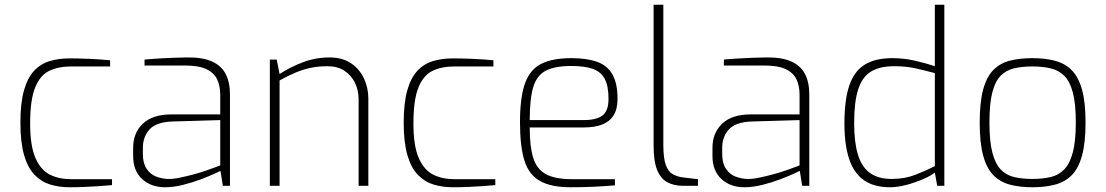

<svg xmlns="http://www.w3.org/2000/svg" viewBox="-20 -783 4660 809"><path d="M273 6Q229 6 191.5 -5.5Q154 -17 125.5 -46.5Q97 -76 81.5 -129.5Q66 -183 66 -266Q66 -349 81 -402Q96 -455 123.5 -484.5Q151 -514 189 -525.5Q227 -537 274 -537Q309 -537 357 -535Q405 -533 444 -529V-503H280Q226 -503 187.5 -484.5Q149 -466 128 -414Q107 -362 107 -263Q107 -168 129.5 -117Q152 -66 190.5 -47Q229 -28 280 -28H452V-3Q430 -1 401.5 1Q373 3 340.5 4.5Q308 6 273 6Z M675 6Q617 6 579 -28.5Q541 -63 541 -126V-160Q541 -223 582 -262Q623 -301 703 -301H908V-383Q908 -421 895 -448.5Q882 -476 850 -491.5Q818 -507 758 -507H589V-532Q622 -535 666 -537.5Q710 -540 767 -541Q832 -542 872 -524.5Q912 -507 930.5 -472Q949 -437 949 -384V0H919L909 -63Q907 -62 884.5 -51.5Q862 -41 826.5 -27.5Q791 -14 751 -4Q711 6 675 6ZM685 -29Q707 -28 736 -34Q765 -40 795 -48Q825 -56 850.5 -65Q876 -74 892 -80Q908 -86 908 -86V-277L704 -271Q637 -268 609.5 -237Q582 -206 582 -160V-134Q582 -95 598 -71.5Q614 -48 638 -39Q662 -30 685 -29Z M1117 0V-532H1146L1158 -471Q1200 -499 1254.5 -520Q1309 -541 1368 -541Q1423 -541 1459 -516.5Q1495 -492 1513.5 -452.5Q1532 -413 1532 -368V0H1491V-365Q1491 -403 1475.5 -434.5Q1460 -466 1431 -485Q1402 -504 1360 -504Q1319 -504 1286 -496.5Q1253 -489 1222.5 -476Q1192 -463 1158 -444V0Z M1888 6Q1844 6 1806.5 -5.5Q1769 -17 1740.5 -46.5Q1712 -76 1696.5 -129.5Q1681 -183 1681 -266Q1681 -349 1696 -402Q1711 -455 1738.5 -484.5Q1766 -514 1804 -525.5Q1842 -537 1889 -537Q1924 -537 1972 -535Q2020 -533 2059 -529V-503H1895Q1841 -503 1802.5 -484.5Q1764 -466 1743 -414Q1722 -362 1722 -263Q1722 -168 1744.5 -117Q1767 -66 1805.5 -47Q1844 -28 1895 -28H2067V-3Q2045 -1 2016.5 1Q1988 3 1955.5 4.5Q1923 6 1888 6Z M2384 6Q2303 6 2256 -20Q2209 -46 2190 -105.5Q2171 -165 2171 -268Q2171 -373 2192 -431.5Q2213 -490 2260.5 -514Q2308 -538 2387 -538Q2453 -538 2496 -522.5Q2539 -507 2560.5 -469.5Q2582 -432 2582 -366Q2582 -323 2565 -296.5Q2548 -270 2516.5 -258Q2485 -246 2441 -246H2212Q2212 -166 2226.5 -118.5Q2241 -71 2279.5 -49.5Q2318 -28 2391 -28H2571V-2Q2522 2 2479.5 4Q2437 6 2384 6ZM2212 -277H2439Q2492 -277 2518 -296Q2544 -315 2544 -366Q2544 -420 2528.5 -450Q2513 -480 2478.5 -492.5Q2444 -505 2387 -505Q2319 -505 2280.5 -485.5Q2242 -466 2227 -416.5Q2212 -367 2212 -277Z M2859 0Q2820 0 2792 -15Q2764 -30 2749 -66.5Q2734 -103 2734 -170V-763H2775V-173Q2775 -116 2785.5 -87.5Q2796 -59 2815.5 -48.5Q2835 -38 2861 -35L2921 -28V0Z M3116 6Q3058 6 3020 -28.5Q2982 -63 2982 -126V-160Q2982 -223 3023 -262Q3064 -301 3144 -301H3349V-383Q3349 -421 3336 -448.5Q3323 -476 3291 -491.5Q3259 -507 3199 -507H3030V-532Q3063 -535 3107 -537.5Q3151 -540 3208 -541Q3273 -542 3313 -524.5Q3353 -507 3371.5 -472Q3390 -437 3390 -384V0H3360L3350 -63Q3348 -62 3325.5 -51.5Q3303 -41 3267.5 -27.5Q3232 -14 3192 -4Q3152 6 3116 6ZM3126 -29Q3148 -28 3177 -34Q3206 -40 3236 -48Q3266 -56 3291.5 -65Q3317 -74 3333 -80Q3349 -86 3349 -86V-277L3145 -271Q3078 -268 3050.5 -237Q3023 -206 3023 -160V-134Q3023 -95 3039 -71.5Q3055 -48 3079 -39Q3103 -30 3126 -29Z M3730 6Q3663 6 3620.5 -23.5Q3578 -53 3558 -113Q3538 -173 3538 -263Q3538 -362 3558.5 -422.5Q3579 -483 3623.5 -510.5Q3668 -538 3740 -538Q3789 -538 3836.5 -527Q3884 -516 3919 -504V-763H3959V0H3929L3919 -56Q3905 -44 3872.5 -29.5Q3840 -15 3801.5 -4.5Q3763 6 3730 6ZM3737 -29Q3792 -29 3837 -46.5Q3882 -64 3919 -83V-475Q3874 -487 3835.5 -495.5Q3797 -504 3747 -504Q3687 -504 3650 -481.5Q3613 -459 3596 -406.5Q3579 -354 3579 -264Q3579 -183 3595 -131Q3611 -79 3646 -54Q3681 -29 3737 -29Z M4330 6Q4277 6 4235.5 -5Q4194 -16 4165.5 -45Q4137 -74 4122.5 -128Q4108 -182 4108 -266Q4108 -352 4122.5 -405.5Q4137 -459 4165.5 -488Q4194 -517 4235.5 -527.5Q4277 -538 4330 -538Q4383 -538 4425 -527Q4467 -516 4495.5 -487.5Q4524 -459 4539 -405.5Q4554 -352 4554 -266Q4554 -181 4539 -127Q4524 -73 4495.5 -44.5Q4467 -16 4425 -5Q4383 6 4330 6ZM4330 -29Q4373 -29 4407 -37Q4441 -45 4464.5 -69.5Q4488 -94 4500.5 -141.5Q4513 -189 4513 -267Q4513 -346 4500.5 -393Q4488 -440 4464.5 -463.5Q4441 -487 4407 -495Q4373 -503 4330 -503Q4287 -503 4253 -495Q4219 -487 4196 -463.5Q4173 -440 4161 -393Q4149 -346 4149 -267Q4149 -189 4161 -141.5Q4173 -94 4196 -69.5Q4219 -45 4253 -37Q4287 -29 4330 -29Z"/></svg>

Font: Exo Thin ExtraLight
Style: Regular
Weight: 250
Version: Version 2.000